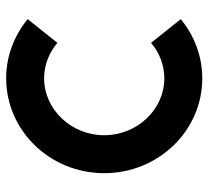

<svg xmlns="http://www.w3.org/2000/svg" viewBox="-46 -604 660 607"><g transform="rotate(-90 283.5 -300.0)"><path d="M452 -152C422 -126 382 -110 340 -110C241 -110 160 -196 160 -300C160 -404 241 -490 340 -490C382 -490 422 -474 452 -448L527 -542C476 -584 411 -610 340 -610C174 -610 40 -471 40 -300C40 -129 174 10 340 10C411 10 476 -16 527 -58L452 -152Z"/></g></svg>

Font: Gauge Heavy
Style: Bold
Weight: 900
Designer: Daniel Pimley
Foundry: Daniel Pimley
Version: Version 1.003;PS 001.001;hotconv 1.0.56